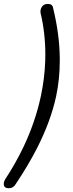

<svg xmlns="http://www.w3.org/2000/svg" viewBox="-20 -788 377 993"><path d="M189.5 -734.9Q196.3 -767.6 228.5 -767.6Q252 -767.6 254.9 -745.6Q287.6 -610.8 289.1 -489.7V-472.2Q289.1 -379.4 270.5 -291Q242.7 -161.1 170.9 -20.5Q125.5 67.9 61.5 163.6Q49.3 185.5 25.9 185.5Q-0.5 185.5 -0.5 163.6Q-0.5 159.2 0.5 153.3L6.3 140.1Q61 57.1 102.5 -30.3Q163.1 -158.2 191.4 -291Q210.9 -383.3 213.9 -473.6Q214.4 -490.7 214.4 -507.8Q214.4 -618.2 189.5 -722.2Z"/></svg>

Font: inglobal
Style: Italic
Weight: 400
Italic angle: -12°
Designer: Andrey Kochetov, Denis Davydov, Evgeny Yurtaev
Foundry: inglobal
Version: Version 1.00 September 25, 2014, initial release